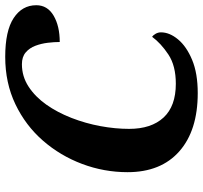

<svg xmlns="http://www.w3.org/2000/svg" viewBox="-41 -727 778 736"><g transform="rotate(-90 348.0 -359.0)"><path d="M359 10Q216 10 136 -60.5Q56 -131 56 -259Q56 -349 87.5 -433Q119 -517 177 -583.5Q235 -650 316.5 -689Q398 -728 498 -728Q598 -728 647 -695.5Q696 -663 696 -609Q696 -566 656 -542.5Q616 -519 555 -519Q555 -540 552 -565Q549 -590 540.5 -612.5Q532 -635 515 -649.5Q498 -664 470 -664Q423 -664 384 -638.5Q345 -613 315 -570.5Q285 -528 264 -474Q243 -420 232.5 -363Q222 -306 222 -253Q222 -168 265.5 -121Q309 -74 395 -74Q464 -74 507 -102.5Q550 -131 575 -165Q581 -161 586.5 -151.5Q592 -142 592 -131Q592 -98 565 -65.5Q538 -33 486.5 -11.5Q435 10 359 10Z"/></g></svg>

Font: Noto Serif
Style: Bold Italic
Weight: 700
Italic angle: -12°
Designer: Monotype Design Team
Foundry: Monotype Imaging Inc.
Version: Version 2.013